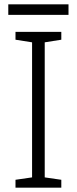

<svg xmlns="http://www.w3.org/2000/svg" viewBox="-20 -953 351 880"><path d="M261 -93H51V-129L127 -140V-759L51 -771V-807H261V-771L185 -759V-140L261 -129ZM294 -933V-885H18V-933Z"/></svg>

Font: Noto Sans Kannada UI Light
Style: Regular
Weight: 300
Designer: Jelle Bosma - Monotype Design Team
Foundry: Monotype Imaging Inc.
Version: Version 2.005; ttfautohint (v1.8.4.7-5d5b)